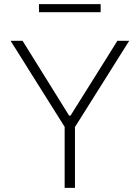

<svg xmlns="http://www.w3.org/2000/svg" viewBox="-20 -911 676 931"><path d="M295 -293.5 135 -548Q110 -588 86.2 -626Q62.5 -664 31.5 -713H89.5Q122 -661 144.8 -624.2Q167.5 -587.5 188.2 -554.5Q209 -521.5 234 -481L315 -350.5H322L401 -476.5Q427.5 -518.5 449 -553Q470.5 -587.5 494 -624.8Q517.5 -662 549 -713H606.5Q580 -671 554 -629.8Q528 -588.5 503 -548.5L342.5 -293.5ZM293.5 0Q293.5 -60.5 293.5 -116.2Q293.5 -172 293.5 -237V-334.5H343.5V-237Q343.5 -172 343.5 -116.2Q343.5 -60.5 343.5 0ZM169 -852V-891Q203 -891 240.5 -891Q278 -891 318.5 -891Q359.5 -891 396.8 -891Q434 -891 468 -891V-852Q434 -852 396.8 -852Q359.5 -852 318.5 -852Q278 -852 240.5 -852Q203 -852 169 -852Z"/></svg>

Font: Commissioner Thin ExtraLight
Style: Regular
Weight: 250
Version: Version 1.000